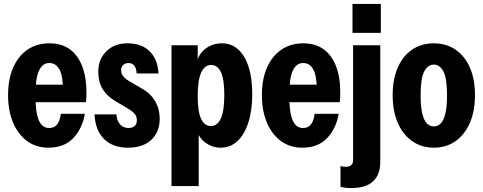

<svg xmlns="http://www.w3.org/2000/svg" viewBox="-20 -740 2453 975"><path d="M225 10Q164 10 118 -23.5Q72 -57 46.5 -117Q21 -177 21 -257Q21 -338 47 -397Q73 -456 120 -488Q167 -520 231 -520Q292 -520 333.5 -490.5Q375 -461 397 -405Q419 -349 419 -269Q419 -255 418.5 -243Q418 -231 416 -221H105V-310H328L300 -279Q300 -354 282 -387Q264 -420 230 -420Q196 -420 178 -381.5Q160 -343 160 -257Q160 -169 177 -129.5Q194 -90 230 -90Q256 -90 270 -108Q284 -126 289 -162H411Q398 -87 352 -38.5Q306 10 225 10Z M630 10Q553 10 508.5 -34Q464 -78 460 -159H571Q574 -125 590.5 -107.5Q607 -90 633 -90Q652 -90 663.5 -100Q675 -110 675 -129Q675 -147 665.5 -160Q656 -173 624 -192L565 -227Q523 -252 501 -288Q479 -324 479 -375Q479 -439 520 -479.5Q561 -520 627 -520Q699 -520 740 -479.5Q781 -439 785 -367H674Q672 -396 661 -408Q650 -420 633 -420Q617 -420 606 -410.5Q595 -401 595 -383Q595 -367 605 -353.5Q615 -340 641 -325L708 -286Q746 -264 768.5 -225Q791 -186 791 -137Q791 -70 748.5 -30Q706 10 630 10Z M1100 10Q1056 10 1019 -19Q982 -48 974 -102H989V205H851V-510H984V-411L976 -412Q986 -464 1022.5 -492Q1059 -520 1107 -520Q1155 -520 1189.5 -489Q1224 -458 1242.5 -400.5Q1261 -343 1261 -262Q1261 -179 1241 -117.5Q1221 -56 1185 -23Q1149 10 1100 10ZM1051 -100Q1084 -100 1101.5 -138.5Q1119 -177 1119 -257Q1119 -337 1102 -373.5Q1085 -410 1052 -410Q1019 -410 1001.5 -371.5Q984 -333 984 -253Q984 -174 1001 -137Q1018 -100 1051 -100Z M1514 10Q1453 10 1407 -23.5Q1361 -57 1335.5 -117Q1310 -177 1310 -257Q1310 -338 1336 -397Q1362 -456 1409 -488Q1456 -520 1520 -520Q1581 -520 1622.5 -490.5Q1664 -461 1686 -405Q1708 -349 1708 -269Q1708 -255 1707.5 -243Q1707 -231 1705 -221H1394V-310H1617L1589 -279Q1589 -354 1571 -387Q1553 -420 1519 -420Q1485 -420 1467 -381.5Q1449 -343 1449 -257Q1449 -169 1466 -129.5Q1483 -90 1519 -90Q1545 -90 1559 -108Q1573 -126 1578 -162H1700Q1687 -87 1641 -38.5Q1595 10 1514 10Z M1764 215Q1747 215 1734 213.5Q1721 212 1709 208V103Q1714 105 1721 106Q1728 107 1736 107Q1752 107 1762.5 99.5Q1773 92 1773 74V-510H1911V84Q1911 147 1874.5 181Q1838 215 1764 215ZM1770 -573V-720H1914V-573Z M2183 10Q2121 10 2073.5 -23Q2026 -56 2000 -116Q1974 -176 1974 -257Q1974 -338 2000 -397Q2026 -456 2073 -488Q2120 -520 2183 -520Q2246 -520 2293 -488Q2340 -456 2366 -397Q2392 -338 2392 -257Q2392 -176 2366 -116Q2340 -56 2293 -23Q2246 10 2183 10ZM2183 -98Q2203 -98 2218 -113Q2233 -128 2241.5 -163Q2250 -198 2250 -257Q2250 -343 2231.5 -377.5Q2213 -412 2183 -412Q2153 -412 2134.5 -377.5Q2116 -343 2116 -257Q2116 -198 2124.5 -163Q2133 -128 2148 -113Q2163 -98 2183 -98Z"/></svg>

Font: Instrument Sans Condensed
Style: Bold
Weight: 700
Width: 3
Designer: Rodrigo Fuenzalida
Foundry: fragTYPE
Version: Version 1.000;gftools[0.9.28]